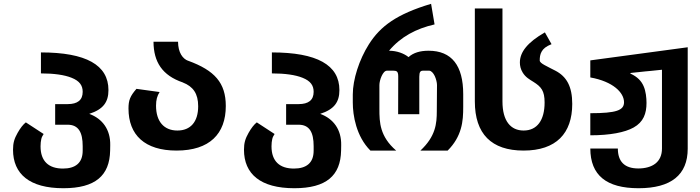

<svg xmlns="http://www.w3.org/2000/svg" viewBox="-20 -785 3652 1001"><path d="M310.5 196.3C477.1 196.3 551.8 130.4 554.2 0L554.7 -28.3C556.2 -108.9 514.6 -166 445.3 -191.4C518.1 -214.8 545.4 -252.4 545.4 -315.4C545.4 -446.3 428.2 -511.7 193.4 -511.7V-402.3C261.7 -402.3 316.4 -394.5 353.5 -379.4C395 -362.8 411.1 -339.4 411.1 -306.2C411.1 -263.2 384.3 -242.2 332.5 -242.2H267.6V-134.8H332.5C389.6 -134.8 411.1 -94.7 411.1 -22.9V0C411.1 33.2 401.4 56.2 383.8 71.3C365.7 86.9 339.8 93.8 308.1 93.8C234.4 93.8 191.4 56.2 191.4 -22C191.4 -36.6 192.9 -49.8 195.3 -60.1C197.3 -69.8 201.7 -77.1 207.5 -86.4L114.7 -147C100.6 -136.2 85.9 -117.2 71.8 -92.3C54.7 -62 47.9 -40 47.9 -4.4C47.9 122.1 133.8 196.3 310.5 196.3Z M900.4 0C1072.8 0 1157.2 -87.4 1157.2 -232.4C1157.2 -353 1099.1 -418 960.9 -468.3L961.4 -467.8C932.6 -478 908.7 -510.7 908.2 -567.4H780.3C780.8 -462.4 825.7 -391.6 933.6 -355H933.1C986.8 -334 1013.2 -297.4 1013.2 -231C1013.2 -149.4 973.1 -104.5 904.8 -104.5C835 -104.5 793.5 -151.4 793.5 -233.9C793.5 -264.6 799.3 -284.7 812 -305.2L691.4 -321.8C658.2 -283.7 649.9 -262.2 649.9 -219.2C649.9 -81.1 734.9 0 900.4 0Z M1514.6 196.3C1681.2 196.3 1755.9 130.4 1758.3 0L1758.8 -28.3C1760.3 -108.9 1718.8 -166 1649.4 -191.4C1722.2 -214.8 1749.5 -252.4 1749.5 -315.4C1749.5 -446.3 1632.3 -511.7 1397.5 -511.7V-402.3C1465.8 -402.3 1520.5 -394.5 1557.6 -379.4C1599.1 -362.8 1615.2 -339.4 1615.2 -306.2C1615.2 -263.2 1588.4 -242.2 1536.6 -242.2H1471.7V-134.8H1536.6C1593.8 -134.8 1615.2 -94.7 1615.2 -22.9V0C1615.2 33.2 1605.5 56.2 1587.9 71.3C1569.8 86.9 1543.9 93.8 1512.2 93.8C1438.5 93.8 1395.5 56.2 1395.5 -22C1395.5 -36.6 1397 -49.8 1399.4 -60.1C1401.4 -69.8 1405.8 -77.1 1411.6 -86.4L1318.8 -147C1304.7 -136.2 1290 -117.2 1275.9 -92.3C1258.8 -62 1252 -40 1252 -4.4C1252 122.1 1337.9 196.3 1514.6 196.3Z M1911.1 0H2045.4C2002.4 -37.1 1981 -73.7 1969.7 -109.9C1958.5 -146 1958 -181.2 1958 -217.8V-341.8C1958 -354 1962.4 -373 1969.7 -388.7C1977.1 -404.3 1986.3 -416.5 1997.6 -416.5H2031.2C2039.1 -416.5 2045.4 -415.5 2049.8 -411.6C2053.7 -407.7 2056.2 -400.4 2056.2 -387.2L2055.7 -189.5H2166V-384.8C2166 -411.6 2172.9 -416.5 2186 -416.5H2217.3C2228 -416.5 2238.8 -404.8 2246.6 -388.7C2253.4 -374 2258.3 -354.5 2258.3 -341.8L2257.3 -205.6C2257.3 -173.8 2255.9 -140.6 2244.6 -106.9C2232.9 -71.8 2211.4 -37.1 2171.9 0H2314C2350.6 -36.6 2371.1 -74.7 2382.3 -113.3C2393.6 -151.4 2395 -189.5 2395 -228.5V-293.9C2395 -442.9 2335.4 -520.5 2214.4 -520.5C2171.4 -520.5 2135.7 -510.7 2109.9 -487.3C2086.4 -506.3 2049.3 -520.5 2008.3 -520.5C2069.3 -593.3 2149.4 -635.7 2245.6 -657.7L2227.5 -765.1C2048.3 -711.4 1963.4 -648.9 1903.3 -554.2C1852.1 -473.6 1819.3 -369.6 1819.3 -292.5V-250C1819.3 -216.8 1823.7 -172.9 1837.4 -127.9C1851.1 -83 1874 -37.1 1911.1 0Z M2709.5 0C2879.9 0 2963.4 -89.8 2963.4 -243.2C2963.4 -333.5 2934.6 -386.2 2874.5 -417C2868.2 -420.4 2837.9 -435.1 2818.8 -445.8C2803.7 -454.1 2793.9 -461.9 2793.9 -469.7C2793.9 -484.9 2795.4 -501 2803.7 -515.6C2812 -530.8 2826.7 -543.5 2855.5 -554.7L2820.8 -616.2C2730.5 -564.5 2690.4 -513.7 2690.4 -459C2690.4 -441.9 2694.3 -424.3 2705.1 -406.7C2720.2 -381.8 2741.2 -370.6 2760.7 -358.4C2801.8 -332.5 2819.3 -312 2819.3 -250.5C2819.3 -158.2 2780.3 -104.5 2710 -104.5C2642.6 -104.5 2599.6 -153.8 2599.6 -256.3V-740.7H2455.6V-256.3C2455.6 -86.9 2542 0 2709.5 0Z M3309.1 196.3C3479 196.3 3565.4 126.5 3565.4 -9.8V-538.6L3057.6 -470.2V-381.3C3176.8 -359.9 3233.4 -301.8 3233.4 -252C3233.4 -210 3193.8 -194.8 3057.6 -194.8V-79.6C3160.6 -79.6 3237.8 -94.7 3283.2 -120.1C3335 -148.9 3350.6 -193.4 3350.6 -248.5C3350.6 -274.4 3347.2 -309.6 3335.4 -335.9C3324.2 -361.8 3304.2 -384.3 3266.6 -401.4V-404.3L3278.3 -405.8C3285.2 -406.7 3279.3 -405.8 3287.6 -406.7C3290 -407.2 3293 -407.2 3296.4 -407.7C3299.3 -407.7 3302.7 -408.2 3307.1 -408.7C3339.4 -412.6 3350.1 -413.1 3369.1 -415C3390.1 -417 3410.6 -418.9 3431.2 -421.4V-10.7C3431.2 24.4 3418.9 50.3 3397.5 67.4C3375.5 85 3342.8 93.3 3308.1 93.3C3234.9 93.3 3201.2 56.2 3201.2 -10.7H3057.6C3058.1 128.4 3141.1 196.3 3309.1 196.3Z"/></svg>

Font: Hack
Style: Bold
Weight: 700
Monospace: yes
Designer: Christopher Simpkins
Foundry: Christopher Simpkins
Version: Version 2.010